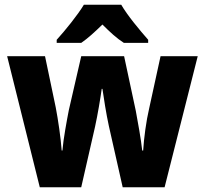

<svg xmlns="http://www.w3.org/2000/svg" viewBox="-20 -786 860 806"><path d="M489 -766H332C307 -724 252 -656 218 -619V-606H321C350 -626 377 -651 410 -683C442 -651 470 -625 500 -606H602V-619C566 -660 515 -721 489 -766ZM437 -257 495 0H671L810 -550H654L606 -330C594 -280 584 -205 581 -154H577C572 -202 559 -272 550 -321L501 -550H321L269 -324C261 -283 246 -203 242 -154H239C235 -208 224 -283 214 -335L169 -550H10L147 0H321L379 -254C390 -304 402 -376 407 -413H410C415 -378 426 -307 437 -257Z"/></svg>

Font: Noto Sans Thai Looped SemiCondensed ExtraBold
Style: Regular
Weight: 800
Width: 4
Designer: Sasikarn Vongin, Ben Mitchell
Foundry: The Fontpad Ltd
Version: Version 1.001